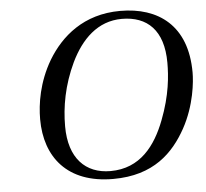

<svg xmlns="http://www.w3.org/2000/svg" viewBox="-52 -762 892 831"><g transform="rotate(-5 394.5 -346.0)"><path d="M114 -270C114 -105 208 15 407 15C584 15 671 -76 726 -175C780 -273 789 -375 789 -414C789 -619 665 -707 500 -707C340 -707 241 -619 183 -523C128 -430 114 -336 114 -270ZM219 -230C219 -314 235 -407 281 -504C327 -599 398 -672 504 -672C614 -672 684 -607 684 -466C684 -409 678 -326 637 -220C596 -113 528 -20 398 -20C290 -20 219 -91 219 -230Z"/></g></svg>

Font: Heuristica
Style: Italic
Weight: 400
Italic angle: -13°
Version: Version 1.0.1